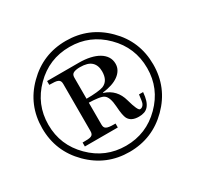

<svg xmlns="http://www.w3.org/2000/svg" viewBox="-148 -847 1057 1030"><g transform="rotate(-30 380.0 -332.0)"><path d="M421.9 -361.8Q463.4 -378.9 463.4 -437Q463.4 -474.6 441.4 -495.1Q419.4 -515.6 371.1 -515.6Q346.7 -515.6 332 -509Q317.4 -502.4 317.4 -482.4V-351.1Q335 -351.1 351.1 -351.8Q367.2 -352.5 381.1 -354Q395 -355.5 405.5 -357.4Q416 -359.4 421.9 -361.8ZM181.6 -158.2Q201.7 -158.2 214.6 -158.9Q227.5 -159.7 235.1 -163.1Q242.7 -166.5 245.8 -172.9Q249 -179.2 249 -190.9V-482.4Q249 -492.7 245.8 -499.3Q242.7 -505.9 235.1 -509.5Q227.5 -513.2 214.6 -514.4Q201.7 -515.6 181.6 -515.6V-539.1H378.4Q416 -539.1 446.8 -532.2Q477.5 -525.4 499.8 -512.2Q522 -499 534.2 -480Q546.4 -460.9 546.4 -436Q546.4 -415.5 536.6 -398.7Q526.9 -381.8 509 -368.9Q491.2 -356 466.1 -347.7Q440.9 -339.4 410.2 -335.9V-333.5Q483.4 -310.1 503.9 -233.4Q524.4 -158.7 538.6 -158.7Q546.9 -158.7 553.2 -163.8Q559.6 -168.9 563.5 -177.2Q566.4 -184.1 568.4 -197.3Q570.3 -210.4 572.8 -230.5H598.1Q595.7 -201.2 589.4 -181.4Q583 -161.6 572.5 -149.4Q562 -137.2 547.4 -132.1Q532.7 -127 513.2 -127Q465.8 -127 449.2 -158.2Q439 -177.7 435.5 -234.9Q431.6 -294.4 408.7 -311Q403.8 -314.9 394.3 -317.9Q384.8 -320.8 372.6 -322.5Q360.4 -324.2 346.2 -325.4Q332 -326.7 317.4 -326.7V-190.9Q317.4 -181.6 320.1 -175.3Q322.8 -168.9 329.3 -165.3Q335.9 -161.6 347.4 -159.9Q358.9 -158.2 376.5 -158.2H385.7V-133.8H181.6ZM160.2 -116.2Q249.5 -26.4 376 -26.4Q502.4 -26.4 591.8 -116.2Q681.6 -206.1 681.6 -330.6V-332Q681.6 -458.5 591.8 -547.9Q502.4 -637.7 377.4 -637.7H376Q249.5 -637.7 160.2 -547.9Q70.3 -458 70.3 -332Q70.3 -205.6 160.2 -116.2ZM132.8 -575.2Q233.4 -675.8 376 -675.8Q518.6 -675.8 619.1 -575.2Q719.7 -475.6 719.7 -332Q719.7 -189.5 619.1 -88.9Q518.6 11.7 376 11.7Q233.4 11.7 132.8 -88.9Q32.2 -189.5 32.2 -332Q32.2 -475.6 132.8 -575.2Z"/></g></svg>

Font: Dima Niloofar
Style: Regular
Weight: 400
Designer: R.Balvardi
Foundry: Dima Software Group
Version: Version 3.00;November 13, 2018;FontCreator 11.5.0.2427 64-bi